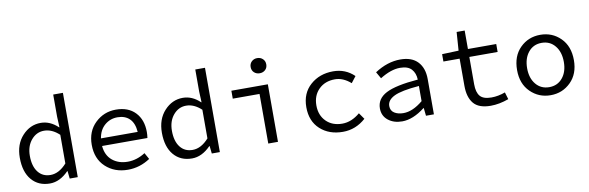

<svg xmlns="http://www.w3.org/2000/svg" viewBox="-50 -1150 4900 1597"><g transform="rotate(-10 2400.0 -352.0)"><path d="M271 12Q174 12 117 -55Q60 -122 60 -242Q60 -356 125.5 -427Q191 -498 281 -498Q360 -498 426 -435H429L425 -525V-712H507V0H439L432 -64H429Q355 12 271 12ZM288 -57Q360 -57 425 -130V-372Q364 -429 297 -429Q233 -429 189 -377Q145 -325 145 -243Q145 -156 183 -106.5Q221 -57 288 -57Z M930 12Q817 12 742.5 -57Q668 -126 668 -244Q668 -358 741 -428Q814 -498 916 -498Q1020 -498 1079 -436Q1138 -374 1138 -270Q1138 -246 1134 -220H751Q758 -140 810 -97Q862 -54 940 -54Q1016 -54 1088 -100L1118 -46Q1031 12 930 12ZM918 -433Q856 -433 810 -393.5Q764 -354 753 -284H1063Q1058 -358 1020 -395.5Q982 -433 918 -433Z M1471 12Q1374 12 1317 -55Q1260 -122 1260 -242Q1260 -356 1325.5 -427Q1391 -498 1481 -498Q1560 -498 1626 -435H1629L1625 -525V-712H1707V0H1639L1632 -64H1629Q1555 12 1471 12ZM1488 -57Q1560 -57 1625 -130V-372Q1564 -429 1497 -429Q1433 -429 1389 -377Q1345 -325 1345 -243Q1345 -156 1383 -106.5Q1421 -57 1488 -57Z M2116 0V-419H1890V-486H2198V0ZM2082 -652Q2082 -680 2101 -698Q2120 -716 2148 -716Q2176 -716 2195 -698Q2214 -680 2214 -652Q2214 -623 2195 -605.5Q2176 -588 2148 -588Q2120 -588 2101 -605.5Q2082 -623 2082 -652Z M2746 12Q2629 12 2554.5 -56Q2480 -124 2480 -242Q2480 -360 2558 -429Q2636 -498 2751 -498Q2855 -498 2928 -427L2887 -374Q2823 -430 2754 -430Q2670 -430 2617.5 -378Q2565 -326 2565 -242Q2565 -159 2616.5 -107.5Q2668 -56 2752 -56Q2830 -56 2902 -117L2939 -64Q2854 12 2746 12Z M3246 12Q3175 12 3128 -25.5Q3081 -63 3081 -126Q3081 -208 3163 -250.5Q3245 -293 3433 -308Q3431 -363 3400.5 -396.5Q3370 -430 3304 -430Q3227 -430 3134 -372L3102 -428Q3209 -498 3318 -498Q3415 -498 3465 -444.5Q3515 -391 3515 -298V0H3448L3441 -66H3438Q3338 12 3246 12ZM3268 -54Q3347 -54 3433 -126V-254Q3283 -242 3222 -212Q3161 -182 3161 -132Q3161 -93 3191.5 -73.5Q3222 -54 3268 -54Z M3994 12Q3893 12 3849.5 -40.5Q3806 -93 3806 -189V-419H3669V-481L3809 -486L3820 -642H3888V-486H4127V-419H3888V-188Q3888 -120 3915.5 -87.5Q3943 -55 4011 -55Q4069 -55 4128 -77L4146 -17Q4066 12 3994 12Z M4260 -242Q4260 -360 4329.5 -429Q4399 -498 4500 -498Q4601 -498 4670.5 -429Q4740 -360 4740 -242Q4740 -126 4670 -57Q4600 12 4500 12Q4400 12 4330 -57Q4260 -126 4260 -242ZM4655 -242Q4655 -326 4612.5 -378Q4570 -430 4500 -430Q4430 -430 4387.5 -378Q4345 -326 4345 -242Q4345 -159 4387.5 -107.5Q4430 -56 4500 -56Q4570 -56 4612.5 -107.5Q4655 -159 4655 -242Z"/></g></svg>

Font: TypoPRO Source Code Pro
Style: Regular
Weight: 400
Monospace: yes
Designer: Paul D. Hunt, Teo Tuominen
Foundry: Adobe Systems Incorporated
Version: Version 2.010;PS 1.0;hotconv 1.0.84;makeotf.lib2.5.63406